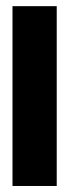

<svg xmlns="http://www.w3.org/2000/svg" viewBox="-20 -618 236 638"><path d="M21.5 0V-597.5H168.5V0Z"/></svg>

Font: Anybody Condensed Regular
Style: Bold
Weight: 700
Width: 3
Designer: Tyler Finck
Foundry: Etcetera Type Company
Version: Version 1.010; ttfautohint (v1.8.3) -l 8 -r 50 -G 200 -x 14 